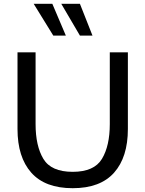

<svg xmlns="http://www.w3.org/2000/svg" viewBox="-20 -975 764 1009"><path d="M72 -297V-700H167V-323Q167 -208 208 -140Q249 -72 362 -72Q475 -72 516 -140.5Q557 -209 557 -323V-700H652V-297Q652 -149 579.5 -67.5Q507 14 362 14Q217 14 144.5 -67.5Q72 -149 72 -297ZM260 -788 157 -955H255L326 -788ZM400 -788 302 -955H400L466 -788Z"/></svg>

Font: Cabin
Style: Regular
Weight: 400
Designer: Pablo Impallari
Foundry: Pablo Impallari. http://www.impallari.com Igino Marini. http://www.ikern.com
Version: Version 2.200